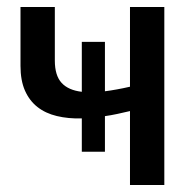

<svg xmlns="http://www.w3.org/2000/svg" viewBox="-20 -528 558 548"><path d="M449 -508V0H351V-211Q332.5 -206.5 314.8 -202.8Q297 -199 279.5 -196.5V-95H213.5V-190Q174.5 -189 142.2 -196.8Q110 -204.5 87 -222.5Q64 -240.5 51.2 -269.5Q38.5 -298.5 38.5 -340V-508H136.5V-355Q136.5 -312.5 155.8 -291.5Q175 -270.5 213.5 -266V-408.5H279.5V-267.5Q295.5 -269.5 313.5 -272.8Q331.5 -276 351 -280.5V-508Z"/></svg>

Font: Lato 2
Style: Regular
Weight: 500
Designer: Lukasz Dziedzic with Adam Twardoch and Botio Nikoltchev
Foundry: tyPoland Lukasz Dziedzic
Version: Version 2.015; 2015-08-06; http://www.latofonts.com/